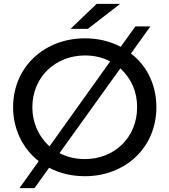

<svg xmlns="http://www.w3.org/2000/svg" viewBox="-20 -907 880 997"><path d="M237 -147C179 -199 148 -272 148 -350C148 -507 268 -619 421 -619C469 -619 513 -609 552 -588ZM605 -552C663 -497 692 -431 692 -350C692 -193 574 -81 421 -81C373 -81 329 -91 289 -112ZM159 70 235 -36C290 -7 352 8 421 8C631 8 792 -141 792 -350C792 -460 748 -562 660 -629L761 -770H683L607 -664C551 -693 489 -708 421 -708C211 -708 48 -560 48 -350C48 -240 95 -138 181 -70L81 70ZM436 -757 604 -887H482L346 -757Z"/></svg>

Font: Malon Grotesk Med
Style: Regular
Weight: 500
Designer: Julieta Ulanovsky
Foundry: Julieta Ulanovsky
Version: Version 7.200